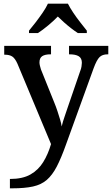

<svg xmlns="http://www.w3.org/2000/svg" viewBox="-20 -786 610 1046"><path d="M34 189Q103 189 146 164.5Q189 140 215.5 97Q242 54 258 -1L75 -439Q62 -468 47 -478Q32 -488 6 -488H3V-536H258V-490H255Q225 -490 210 -480Q195 -470 195 -446Q195 -438 197.5 -428Q200 -418 203 -408L275 -229Q285 -205 293 -180.5Q301 -156 307.5 -134.5Q314 -113 316 -97Q322 -123 332.5 -152.5Q343 -182 350 -204L417 -399Q422 -411 424 -423.5Q426 -436 426 -444Q426 -469 409 -479.5Q392 -490 359 -490H356V-536H570V-490H566Q538 -490 522.5 -475Q507 -460 490 -414L339 3Q313 76 289 122Q265 168 235 194Q205 220 160 230Q115 240 46 240H34ZM138 -619Q154 -638 174 -664Q194 -690 212.5 -717Q231 -744 241 -766H350Q361 -744 379 -717Q397 -690 417.5 -664Q438 -638 453 -619V-606H404Q387 -617 367 -632.5Q347 -648 328.5 -664.5Q310 -681 295 -696Q273 -673 243 -648Q213 -623 187 -606H138Z"/></svg>

Font: Noto Serif Khojki Medium
Style: Regular
Weight: 500
Version: Version 2.003